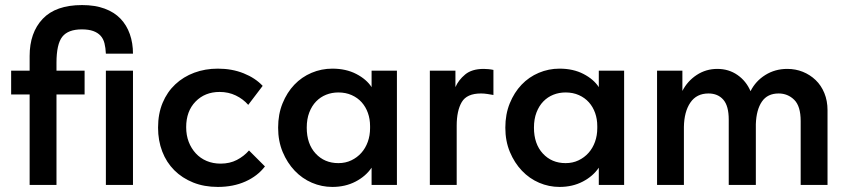

<svg xmlns="http://www.w3.org/2000/svg" viewBox="-20 -730 3344 758"><path d="M24 -451H97V-509Q97 -601 148.5 -655.5Q200 -710 304 -710Q355 -710 393 -696Q431 -682 455.5 -656.5Q480 -631 492.5 -595.5Q505 -560 505 -518H398Q397 -541 392.5 -559Q388 -577 377 -589Q366 -601 348 -607.5Q330 -614 303 -614Q249 -614 226 -585Q203 -556 203 -482V-451H314V-357H203V0H97V-357H24ZM398 -451H505V0H398Z M840 8Q786 8 742.5 -9.5Q699 -27 668 -58Q637 -89 620.5 -132Q604 -175 604 -226Q604 -281 622 -324Q640 -367 672 -397Q704 -427 747 -443Q790 -459 840 -459Q896 -459 942 -440.5Q988 -422 1017 -391L960 -316Q940 -339 911 -353Q882 -367 847 -367Q789 -367 752 -329Q715 -291 715 -228Q715 -196 725 -170Q735 -144 753 -124.5Q771 -105 796 -94.5Q821 -84 851 -84Q887 -84 915 -98.5Q943 -113 963 -136L1026 -73Q997 -35 949 -13.5Q901 8 840 8Z M1292 8Q1250 8 1211.5 -8.5Q1173 -25 1143.5 -56Q1114 -87 1096 -130Q1078 -173 1078 -226Q1078 -279 1095.5 -322Q1113 -365 1142 -395.5Q1171 -426 1210 -442.5Q1249 -459 1292 -459Q1346 -459 1386.5 -438Q1427 -417 1447 -386V-451H1547V0H1447V-68Q1424 -34 1383.5 -13Q1343 8 1292 8ZM1316 -86Q1344 -86 1367 -97Q1390 -108 1406.5 -126.5Q1423 -145 1432 -170Q1441 -195 1441 -224V-232Q1441 -260 1432.5 -284Q1424 -308 1408 -326Q1392 -344 1368.5 -354.5Q1345 -365 1316 -365Q1290 -365 1267.5 -356Q1245 -347 1228 -329.5Q1211 -312 1201 -286Q1191 -260 1191 -226Q1191 -162 1226 -124Q1261 -86 1316 -86Z M1890 -458Q1898 -458 1908.5 -457Q1919 -456 1928 -454V-355Q1917 -357 1904 -359Q1891 -361 1879 -361Q1823 -361 1803 -327Q1783 -293 1783 -234V0H1677V-451H1778V-386Q1790 -414 1816.5 -436Q1843 -458 1890 -458Z M2189 8Q2147 8 2108.5 -8.5Q2070 -25 2040.5 -56Q2011 -87 1993 -130Q1975 -173 1975 -226Q1975 -279 1992.5 -322Q2010 -365 2039 -395.5Q2068 -426 2107 -442.5Q2146 -459 2189 -459Q2243 -459 2283.5 -438Q2324 -417 2344 -386V-451H2444V0H2344V-68Q2321 -34 2280.5 -13Q2240 8 2189 8ZM2213 -86Q2241 -86 2264 -97Q2287 -108 2303.5 -126.5Q2320 -145 2329 -170Q2338 -195 2338 -224V-232Q2338 -260 2329.5 -284Q2321 -308 2305 -326Q2289 -344 2265.5 -354.5Q2242 -365 2213 -365Q2187 -365 2164.5 -356Q2142 -347 2125 -329.5Q2108 -312 2098 -286Q2088 -260 2088 -226Q2088 -162 2123 -124Q2158 -86 2213 -86Z M2857 -258Q2857 -312 2835.5 -336.5Q2814 -361 2777 -361Q2730 -361 2705.5 -325Q2681 -289 2680 -229V0H2574V-451H2674V-371Q2694 -410 2730.5 -434Q2767 -458 2812 -458Q2857 -458 2891.5 -434Q2926 -410 2943 -370Q2963 -410 3001.5 -434Q3040 -458 3088 -458Q3121 -458 3149.5 -446.5Q3178 -435 3200 -414Q3222 -393 3234.5 -362.5Q3247 -332 3247 -295V0H3141V-252Q3141 -311 3115.5 -336Q3090 -361 3054 -361Q3010 -361 2988 -329Q2966 -297 2964 -240V0H2857V-258Z"/></svg>

Font: Tilda Sans Semibold
Style: Regular
Weight: 600
Designer: ParaType Ltd
Foundry: ParaType Ltd
Version: Version 1.009